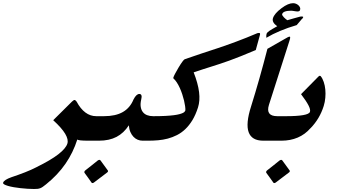

<svg xmlns="http://www.w3.org/2000/svg" viewBox="-252 -973 2175 1232"><path d="M378.4 -70.3H312.5Q250.5 -70.3 244.1 -78.1Q217.3 6.3 168.2 77.6Q119.1 148.9 43.9 209.5Q31.2 219.7 22.5 225.8Q13.7 231.9 5.6 234.9Q-2.4 237.8 -11.5 238.8Q-20.5 239.7 -34.2 239.7Q-52.7 239.7 -75 238.3Q-97.2 236.8 -119.6 234.4Q-142.1 231.9 -163.3 228.3Q-184.6 224.6 -200.4 220Q-216.3 215.3 -225.1 210.2Q-233.9 205.1 -231.9 199.2Q-226.6 181.2 -178.7 164.1Q-131.8 148.4 -91.8 132.8Q-51.8 117.2 -16.6 99.1H-17.1Q73.7 54.7 122.1 17.1Q170.4 -20.5 180.2 -51.3Q188.5 -77.1 166.3 -114.5Q144 -151.9 89.4 -201.7L209.5 -320.8Q214.8 -325.7 219 -328.6Q223.1 -331.5 226.6 -331.5Q229 -331.5 233.2 -328.1Q237.3 -324.7 239.7 -320.8Q264.2 -274.9 295.9 -251.2Q327.6 -227.5 365.7 -227.5H428.2Z M695.3 -70.3H662.1Q646.5 -70.3 631.6 -76.4Q616.7 -82.5 604.7 -95Q592.8 -107.4 584.7 -125.7Q576.7 -144 574.7 -168.9Q542.5 -119.1 495.8 -94.7Q449.2 -70.3 383.8 -70.3H351.1L400.9 -227.5H415Q490.2 -227.5 536.6 -254.4Q583 -281.2 605 -335.4Q623 -370.1 642.1 -370.1Q651.9 -370.1 655.3 -361.6Q658.7 -353 654.3 -335.4Q647.9 -308.6 650.9 -288.3Q653.8 -268.1 664.3 -254.4Q674.8 -240.7 691.9 -234.1Q709 -227.5 731 -227.5H745.1ZM439 119.6Q442.4 123.5 440.9 127Q440.4 130.9 433.6 135.3L350.1 198.7Q344.7 201.7 341.3 201.7Q337.4 201.7 335.4 198.7Q325.7 184.6 313.5 167.7Q301.3 150.9 290.5 136.2Q288.1 132.3 289.6 127.9Q291.5 122.6 297.4 118.7Q316.9 103.5 336.9 87.6Q356.9 71.8 375.5 56.6Q381.8 52.7 385.7 52.7Q390.1 52.7 393.1 56.6Z M1389.2 -651.9Q1335 -628.9 1293.7 -612.5Q1252.4 -596.2 1219.7 -584.2Q1187 -572.3 1159.9 -563.5Q1132.8 -554.7 1106.7 -546.4Q1080.6 -538.1 1052.7 -529.3Q1024.9 -520.5 990.7 -508.8Q1018.6 -437.5 1025.4 -382.1Q1032.2 -326.7 1018.6 -283.7Q1003.4 -236.3 982.7 -202.1Q961.9 -168 937 -144.3Q912.1 -120.6 883.5 -106.2Q855 -91.8 824.7 -83.7Q794.4 -75.7 762.9 -73Q731.4 -70.3 700.7 -70.3H668L717.8 -227.5H731.9Q776.9 -227.5 809.3 -229.2Q841.8 -231 864 -233.9Q886.2 -236.8 900.1 -240.7Q914.1 -244.6 921.9 -248.5Q929.7 -252.4 932.9 -256.6Q936 -260.7 937.5 -264.6Q938 -275.4 935.8 -291.7Q933.6 -308.1 929 -327.6Q924.3 -347.2 917.5 -367.9Q910.6 -388.7 901.9 -408.2Q893.1 -427.7 882.6 -443.8Q872.1 -460 860.4 -470.2Q859.9 -473.6 860.1 -474.6Q860.4 -475.6 860.8 -476.6Q863.3 -484.9 871.8 -500.7Q880.4 -516.6 893.1 -538.6Q907.7 -563 918 -576.9Q928.2 -590.8 933.1 -592.8Q987.3 -612.3 1039.6 -629.2Q1091.8 -646 1147.2 -664.6Q1202.6 -683.1 1264.4 -706.1Q1326.2 -729 1399.9 -760.3Q1402.3 -760.3 1405 -761Q1407.7 -761.7 1410.2 -761.7Q1419.4 -761.7 1416 -749Z M1651.9 -812Q1537.1 -778.3 1457 -730.5Q1455.6 -747.1 1458.5 -755.9Q1461.4 -765.1 1477.3 -775.6Q1493.2 -786.1 1526.9 -804.7Q1491.2 -829.6 1499.5 -856.4Q1508.8 -886.2 1553.7 -919.9Q1576.2 -937 1594.7 -944.8Q1613.3 -952.6 1628.9 -952.6Q1638.2 -952.6 1647.2 -949Q1656.2 -945.3 1663.1 -939Q1669.9 -932.6 1673.1 -924.8Q1676.3 -917 1673.3 -908.7Q1670.9 -899.4 1656.7 -899.4Q1653.3 -899.4 1647.7 -900.1Q1642.1 -900.9 1636.2 -901.9Q1630.4 -902.8 1625 -903.6Q1619.6 -904.3 1617.2 -904.3Q1565.4 -904.3 1558.6 -882.8Q1557.1 -878.9 1560.8 -873Q1564.5 -867.2 1570.1 -861.3Q1575.7 -855.5 1581.8 -850.6Q1587.9 -845.7 1591.8 -843.3Q1608.9 -848.6 1631.3 -854.7Q1653.8 -860.8 1673.3 -866.2Q1676.3 -866.7 1679.2 -866.9Q1682.1 -867.2 1684.6 -867.2Q1694.8 -867.2 1693.4 -862.3Q1692.4 -858.4 1690.2 -856Q1688 -853.5 1685.5 -851.1V-851.6ZM1545.4 -70.3H1437Q1363.3 -70.3 1343.5 -124.8Q1323.7 -179.2 1358.9 -289.6Q1413.6 -464.4 1463.9 -659.7L1578.6 -725.1Q1598.6 -737.8 1606.4 -737.8Q1614.3 -737.8 1605 -710.4L1473.6 -299.8Q1451.2 -227.5 1527.3 -227.5H1595.2Z M1825.2 -293Q1812.5 -252.4 1791.5 -216.8Q1770.5 -181.2 1740.7 -150.4V-150.9Q1705.6 -110.4 1658.4 -90.3Q1611.3 -70.3 1554.7 -70.3H1517.6L1567.4 -227.5H1583.5Q1654.3 -227.5 1693.4 -234.4Q1732.4 -241.2 1736.8 -255.4Q1741.7 -269.5 1727.1 -297.6Q1712.4 -325.7 1679.7 -368.7L1790.5 -481Q1793 -483.4 1795.2 -485.1Q1797.4 -486.8 1799.8 -486.8Q1801.3 -486.8 1803.2 -485.8Q1805.2 -484.9 1806.2 -483.9Q1817.9 -469.2 1825.4 -446.8Q1833 -424.3 1835.4 -398.7Q1837.9 -373 1835.4 -345.5Q1833 -317.9 1825.2 -293ZM1605.5 119.6Q1608.9 123.5 1607.4 127Q1606.9 130.9 1600.1 135.3L1516.6 198.7Q1511.2 201.7 1507.8 201.7Q1503.9 201.7 1502 198.7Q1492.2 184.6 1480 167.7Q1467.8 150.9 1457 136.2Q1454.6 132.3 1456.1 127.9Q1458 122.6 1463.9 118.7Q1483.4 103.5 1503.4 87.6Q1523.4 71.8 1542 56.6Q1548.3 52.7 1552.2 52.7Q1556.6 52.7 1559.6 56.6Z"/></svg>

Font: XB Zar
Style: Bold Italic
Weight: 700
Italic angle: -12°
Designer: Behnam
Foundry: Irmug
Version: Version 8.005 2009